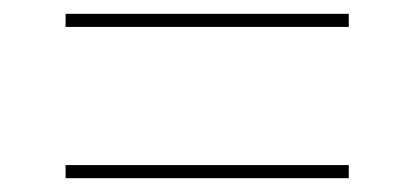

<svg xmlns="http://www.w3.org/2000/svg" viewBox="-20 -489 600 278"><path d="M75 -450H485V-469H75ZM75 -231H485V-250H75Z"/></svg>

Font: Chess Sans Thin
Style: Regular
Weight: 100
Designer: Wolf Bōese
Foundry: Wolf Bōese
Version: Version 7.223;Glyphs 3.3 (3306)